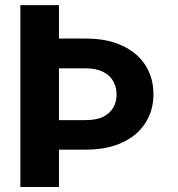

<svg xmlns="http://www.w3.org/2000/svg" viewBox="-20 -748 711 768"><path d="M61.5 -727.5Q100.6 -727.5 215.8 -727.5Q215.8 -545.9 215.8 0Q176.8 0 61.5 0Q61.5 -181.6 61.5 -727.5ZM132.8 -593.8Q179.7 -593.8 322.3 -593.8Q410.2 -593.8 470.7 -564.5Q531.2 -536.1 562.5 -485.4Q593.8 -435.5 593.8 -371.1Q593.8 -307.6 562.5 -257.8Q531.2 -207 470.7 -178.7Q410.2 -149.4 322.3 -149.4Q258.8 -149.4 132.8 -149.4Q132.8 -179.7 132.8 -267.6Q179.7 -267.6 322.3 -267.6Q366.2 -267.6 393.6 -281.2Q420.9 -295.9 433.6 -318.4Q446.3 -341.8 446.3 -370.1Q446.3 -398.4 433.6 -421.9Q420.9 -446.3 393.6 -460Q366.2 -474.6 322.3 -474.6Q258.8 -474.6 132.8 -474.6Q132.8 -504.9 132.8 -593.8Z"/></svg>

Font: DeepSea
Style: Bold
Weight: 700
Designer: Stem
Version: Version 3.019;git-0a5106e0b